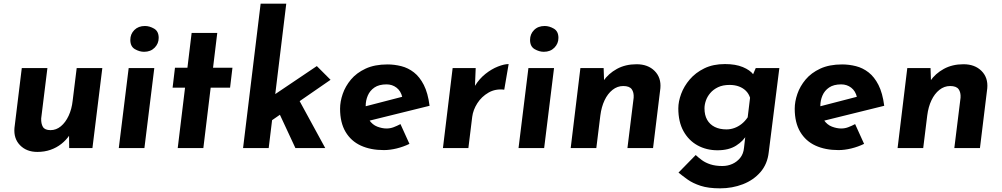

<svg xmlns="http://www.w3.org/2000/svg" viewBox="-20 -809 5473 1049"><path d="M184 21Q125 21 89.5 -15.5Q54 -52 59 -110L99 -437H239L205 -162Q204 -133 214.5 -115.5Q225 -98 256 -98Q287 -98 312.5 -119Q338 -140 355 -176.5Q372 -213 377 -259L399 -437H539L485 0H358L357 -87L360 -71Q342 -44 315.5 -23Q289 -2 256 9.5Q223 21 184 21Z M683 -437H823L769 0H629ZM692 -591Q692 -623 714 -645Q736 -667 772 -667Q797 -667 822 -652.5Q847 -638 847 -602Q847 -571 825 -548.5Q803 -526 767 -526Q742 -526 717 -540.5Q692 -555 692 -591Z M1027 -629H1167L1144 -439H1250L1237 -330H1131L1091 0H951L991 -330H923L936 -439H1004Z M1308 0 1404 -789H1544L1448 0ZM1595 -297 1757 0H1594L1493 -217ZM1421 -121 1423 -254 1711 -448 1786 -373Z M2092 -107Q2112 -107 2130.5 -114Q2149 -121 2168 -131L2217 -23Q2184 -7 2147.5 2Q2111 11 2077 11Q2005 11 1951.5 -13.5Q1898 -38 1868 -88.5Q1838 -139 1838 -215Q1838 -254 1852.5 -296Q1867 -338 1897.5 -374.5Q1928 -411 1977.5 -434Q2027 -457 2097 -457Q2135 -457 2172.5 -447.5Q2210 -438 2241.5 -413.5Q2273 -389 2295.5 -345Q2318 -301 2327 -231L1975 -144L1953 -222L2227 -293L2178 -278Q2170 -312 2146.5 -330Q2123 -348 2092 -348Q2051 -348 2026 -331Q2001 -314 1989.5 -287Q1978 -260 1978 -231Q1978 -181 1996.5 -154Q2015 -127 2041.5 -117Q2068 -107 2092 -107Z M2579 -437 2575 -340Q2599 -379 2632.5 -405.5Q2666 -432 2700.5 -445.5Q2735 -459 2759 -459L2735 -319Q2687 -325 2649 -303Q2611 -281 2588 -245Q2565 -209 2560 -171L2539 0H2400L2453 -437Z M2867 -437H3007L2953 0H2813ZM2876 -591Q2876 -623 2898 -645Q2920 -667 2956 -667Q2981 -667 3006 -652.5Q3031 -638 3031 -602Q3031 -571 3009 -548.5Q2987 -526 2951 -526Q2926 -526 2901 -540.5Q2876 -555 2876 -591Z M3278 -437 3281 -350 3276 -366Q3304 -407 3350.5 -432.5Q3397 -458 3458 -458Q3520 -458 3556.5 -421.5Q3593 -385 3588 -327L3548 0H3408L3442 -275Q3444 -304 3431.5 -321.5Q3419 -339 3385 -339Q3353 -339 3326.5 -318Q3300 -297 3283 -261Q3266 -225 3260 -178L3238 0H3098L3151 -437Z M3914 220Q3850 220 3807.5 206Q3765 192 3737 172Q3709 152 3687 134L3781 38Q3796 52 3815 66Q3834 80 3861.5 89Q3889 98 3927 98Q3956 98 3981.5 86.5Q4007 75 4024.5 53Q4042 31 4045 -2L4056 -98L4060 -73Q4042 -39 4002 -13.5Q3962 12 3900 12Q3840 12 3791.5 -14.5Q3743 -41 3714.5 -92Q3686 -143 3686 -217Q3686 -254 3701.5 -296Q3717 -338 3748.5 -375Q3780 -412 3828 -435.5Q3876 -459 3941 -459Q3999 -459 4038.5 -442.5Q4078 -426 4096 -402L4085 -381L4109 -437H4238L4180 23Q4173 87 4135 131Q4097 175 4039 197.5Q3981 220 3914 220ZM3966 -345Q3929 -345 3903 -332.5Q3877 -320 3860.5 -300.5Q3844 -281 3836.5 -259Q3829 -237 3829 -217Q3829 -180 3843.5 -154.5Q3858 -129 3885 -115.5Q3912 -102 3949 -102Q3971 -102 3992 -109.5Q4013 -117 4031.5 -131.5Q4050 -146 4065 -168L4078 -275Q4071 -297 4055.5 -312.5Q4040 -328 4017.5 -336.5Q3995 -345 3966 -345Z M4576 -107Q4596 -107 4614.5 -114Q4633 -121 4652 -131L4701 -23Q4668 -7 4631.5 2Q4595 11 4561 11Q4489 11 4435.5 -13.5Q4382 -38 4352 -88.5Q4322 -139 4322 -215Q4322 -254 4336.5 -296Q4351 -338 4381.5 -374.5Q4412 -411 4461.5 -434Q4511 -457 4581 -457Q4619 -457 4656.5 -447.5Q4694 -438 4725.5 -413.5Q4757 -389 4779.5 -345Q4802 -301 4811 -231L4459 -144L4437 -222L4711 -293L4662 -278Q4654 -312 4630.5 -330Q4607 -348 4576 -348Q4535 -348 4510 -331Q4485 -314 4473.5 -287Q4462 -260 4462 -231Q4462 -181 4480.5 -154Q4499 -127 4525.5 -117Q4552 -107 4576 -107Z M5064 -437 5067 -350 5062 -366Q5090 -407 5136.5 -432.5Q5183 -458 5244 -458Q5306 -458 5342.5 -421.5Q5379 -385 5374 -327L5334 0H5194L5228 -275Q5230 -304 5217.5 -321.5Q5205 -339 5171 -339Q5139 -339 5112.5 -318Q5086 -297 5069 -261Q5052 -225 5046 -178L5024 0H4884L4937 -437Z"/></svg>

Font: Josefin Sans Thin
Style: Bold Italic
Weight: 700
Italic angle: -7°
Version: Version 2.000